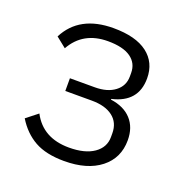

<svg xmlns="http://www.w3.org/2000/svg" viewBox="-102 -620 704 727"><g transform="rotate(20 249.5 -256.5)"><path d="M231 12.2Q158.2 12.2 112.3 -13.4Q66.4 -39.1 36.1 -88.9L82 -125Q125.5 -42 231 -42Q294.9 -42 331.1 -67.1Q367.2 -92.3 367.2 -133.8V-148.9Q367.2 -191.9 336.7 -215.3Q306.2 -238.8 252 -238.8H145V-290H245.1Q295.9 -290 325.9 -313Q356 -335.9 356 -374V-388.2Q356 -427.2 325 -449.2Q293.9 -471.2 232.9 -471.2Q133.3 -471.2 87.9 -390.1L46.9 -422.9Q99.1 -524.9 235.8 -524.9Q325.7 -524.9 372.8 -489Q419.9 -453.1 419.9 -389.2Q419.9 -293 318.8 -270V-267.1Q372.6 -259.8 401.9 -227.8Q431.2 -195.8 431.2 -144Q431.2 -72.3 377.4 -30Q323.7 12.2 231 12.2Z"/></g></svg>

Font: Anuphan Light
Style: Regular
Weight: 300
Designer: Mike Abbink, Paul van der Laan, Pieter van Rosmalen, Mint Tantisuwanna
Foundry: Bold Monday; Cadson Demak
Version: Version 3.002;hotconv 1.0.109;makeotfexe 2.5.65596